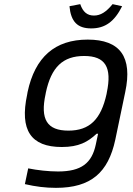

<svg xmlns="http://www.w3.org/2000/svg" viewBox="-20 -700 640 926"><path d="M113 -256 111 -244C74 -72 129 9 278 9C360 9 403 -15 446 -55H453L442 -3C423 87 372 127 260 127C215 127 160 121 116 112L100 188C152 200 199 206 250 206C419 206 502 132 536 -26L584 -256C620 -425 560 -509 403 -509C245 -509 149 -425 113 -256ZM200 -247 201 -253C227 -376 283 -430 386 -430C488 -430 521 -376 495 -253L494 -247C467 -124 412 -70 310 -70C207 -70 173 -124 200 -247ZM315 -670 367 -680C380 -642 401 -625 433 -625C465 -625 492 -642 523 -680L569 -670C532 -596 487 -563 420 -563C353 -563 322 -596 315 -670Z"/></svg>

Font: LT Wave Mono
Style: Italic
Weight: 400
Designer: Daniel Lyons
Version: Version 2.5 (Glyphs App)